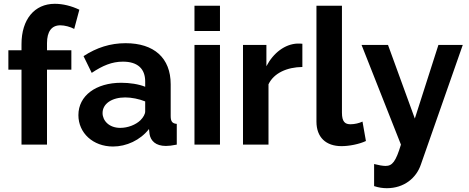

<svg xmlns="http://www.w3.org/2000/svg" viewBox="-20 -760 2464 1009"><path d="M93 0H227V-394H355V-496H227V-533C227 -594 251 -627 297 -627C320 -627 350 -619 370 -608L397 -709C355 -729 310 -740 268 -740C161 -740 93 -658 93 -528V-496H24V-394H93Z M392 -155C392 -61 469 10 574 10C644 10 717 -23 763 -82L766 -55C772 -20 798 7 852 7C866 7 885 5 909 0V-109C886 -111 877 -121 877 -150V-317C877 -456 789 -533 640 -533C560 -533 488 -510 419 -465L462 -377C519 -415 568 -436 626 -436C704 -436 743 -398 743 -332V-304C709 -318 661 -325 617 -325C484 -325 392 -257 392 -155ZM718 -128C693 -104 652 -88 612 -88C553 -88 519 -126 519 -166C519 -215 568 -248 638 -248C671 -248 711 -240 743 -227V-174C743 -161 733 -143 718 -128Z M1002 -597H1136V-730H1002ZM1002 0H1136V-524H1002Z M1569 -408V-530C1563 -531 1556 -531 1542 -531C1478 -528 1417 -483 1380 -412V-524H1257V0H1391V-317C1419 -376 1488 -407 1569 -408Z M1643 -730V-121C1643 -39 1692 8 1775 8C1814 8 1867 -2 1903 -19L1885 -121C1868 -113 1844 -107 1822 -107C1794 -107 1777 -119 1777 -168V-730Z M1946 102V218C1970 226 1992 229 2013 229C2103 229 2168 176 2192 104L2412 -524H2284L2160 -137L2019 -524H1880L2087 0C2060 89 2042 112 2006 112C1992 112 1969 108 1946 102Z"/></svg>

Font: FIGSv2-sans-serif
Style: Bold
Weight: 700
Designer: Matt McInerney, Pablo Impallari, Rodrigo Fuenzalida,Mirko Velimirovic
Foundry: Matt McInerney, Pablo Impallari, Rodrigo Fuenzalida
Version: Version 4.021;hotconv 1.0.109;makeotfexe 2.5.65596